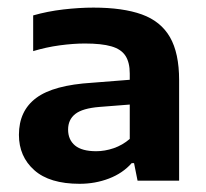

<svg xmlns="http://www.w3.org/2000/svg" viewBox="-20 -768 528 492"><path d="M184 -297Q107 -297 67.8 -332Q28.5 -367 28.5 -422.5Q28.5 -484 72.8 -517Q117 -550 216.5 -556L337 -565.5L350 -503L235 -494Q191.5 -490.5 173 -476Q154.5 -461.5 154.5 -436Q154.5 -410 172.2 -395.2Q190 -380.5 226.5 -380.5Q248.5 -380.5 271.2 -388.2Q294 -396 312.5 -412V-579.5Q312.5 -608 301.5 -625Q290.5 -642 265.5 -649.2Q240.5 -656.5 197.5 -656.5Q168 -656.5 133 -651.8Q98 -647 65 -637V-728.5Q101.5 -739 142.5 -743.8Q183.5 -748.5 219.5 -748.5Q295 -748.5 343.5 -731Q392 -713.5 415.5 -672.8Q439 -632 439 -562.5V-305H332.5L323.5 -350H317.5Q294.5 -324 259.2 -310.5Q224 -297 184 -297Z"/></svg>

Font: Encode Sans SC SemiExpanded SemiBold
Style: Regular
Weight: 600
Width: 6
Designer: Multiple Designers
Foundry: Impallari Type
Version: Version 3.002